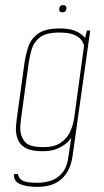

<svg xmlns="http://www.w3.org/2000/svg" viewBox="-20 -614 405 749"><path d="M125 115Q85 115 59 104.5Q33 94 34 65H50Q53 82 65.5 89Q78 96 95 97.5Q112 99 127 99Q154 99 179.5 90.5Q205 82 223.5 59.5Q242 37 247 -3L258 -78Q248 -58 218 -41Q188 -24 147 -24Q104 -24 81.5 -36Q59 -48 50.5 -68Q42 -88 42 -111Q42 -122 43.5 -133Q45 -144 46 -155L76 -372Q81 -403 91 -433Q101 -463 129 -483Q157 -503 213 -503Q248 -503 268 -495.5Q288 -488 298.5 -479Q309 -470 312 -466L319 -495H332L263 -5Q255 52 221 83.5Q187 115 125 115ZM149 -40Q191 -40 216 -56.5Q241 -73 253.5 -100Q266 -127 270 -158L308 -437Q306 -444 299 -455.5Q292 -467 272 -477Q252 -487 211 -487Q160 -487 136 -468.5Q112 -450 104 -423Q96 -396 92 -369L63 -158Q62 -148 60.5 -136Q59 -124 59 -113Q59 -84 76 -62Q93 -40 149 -40ZM223 -566Q211 -566 211 -577Q211 -594 227 -594Q239 -594 239 -583Q239 -566 223 -566Z"/></svg>

Font: Alumni Sans Pinstripe
Style: Italic
Weight: 400
Italic angle: -8°
Designer: Robert E. Leuschke
Foundry: Robert E. Leuschke
Version: Version 1.010; ttfautohint (v1.8.4.7-5d5b)